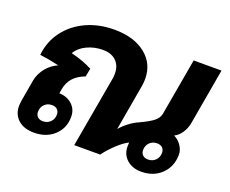

<svg xmlns="http://www.w3.org/2000/svg" viewBox="-100 -748 1103 920"><g transform="rotate(20 451.0 -288.0)"><path d="M782 -207Q805 -196 820 -174Q835 -152 835 -129Q835 -68 795 -29Q755 10 692 10Q647 10 618.5 -15.5Q590 -41 590 -82L591 -102Q564 -88 534.5 -60.5Q505 -33 480 0H348L412 -363Q414 -372 414 -388Q414 -429 389.5 -452.5Q365 -476 322 -476Q278 -476 240.5 -458Q203 -440 186 -410Q251 -394 295 -370L287 -328Q212 -301 200 -232L196 -209Q236 -208 262 -184Q288 -160 288 -122Q288 -64 248 -27Q208 10 145 10Q94 10 64.5 -16.5Q35 -43 35 -87Q35 -94 37 -110L57 -225Q64 -260 87.5 -289Q111 -318 145 -333Q100 -344 47 -351Q54 -420 94 -473.5Q134 -527 198 -556.5Q262 -586 341 -586Q440 -586 499.5 -539Q559 -492 559 -414Q559 -396 556 -378L515 -143Q532 -163 555.5 -181Q579 -199 605 -210Q652 -232 672 -248.5Q692 -265 696 -287L747 -577H889L839 -291Q834 -263 818.5 -240Q803 -217 782 -207ZM183 -144Q160 -144 145 -129Q130 -114 130 -91Q130 -75 140 -65.5Q150 -56 167 -56Q190 -56 205 -71Q220 -86 220 -109Q220 -125 210 -134.5Q200 -144 183 -144ZM756 -109Q756 -125 746 -134.5Q736 -144 719 -144Q696 -144 681 -129Q666 -114 666 -91Q666 -75 676 -65.5Q686 -56 703 -56Q726 -56 741 -71Q756 -86 756 -109Z"/></g></svg>

Font: Sarabun ExtraBold
Style: Italic
Weight: 800
Italic angle: -10°
Designer: Suppakit Chalermlarp | Katatrad Co.,Ltd.
Foundry: Cadson Demak Co.,Ltd.
Version: Version 1.000; ttfautohint (v1.6)